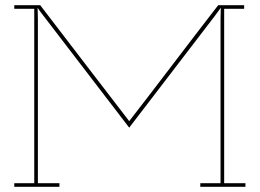

<svg xmlns="http://www.w3.org/2000/svg" viewBox="-20 -720 1001 740"><path d="M209 0H35V-14H112V-686H35V-700H135Q225 -583 318.5 -460.5Q412 -338 478 -253Q564 -364 649.5 -476.5Q735 -589 821 -700H921V-686H844V-14H926V0H752V-14H830V-645Q830 -660 830.5 -667.5Q831 -675 831 -690Q823 -679 818.5 -673Q814 -667 806 -656L478 -228L143 -665L134 -677Q131 -681 125 -690Q125 -679 125.5 -667.5Q126 -656 126 -645V-14H209Z"/></svg>

Font: Josefin Slab Thin
Style: Regular
Weight: 100
Designer: Santiago Orozco
Foundry: Typemade
Version: Version 2.000